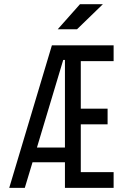

<svg xmlns="http://www.w3.org/2000/svg" viewBox="-20 -914 626 934"><path d="M24.9 0 232.4 -693.4H532.7V-616.7H373V-385.3H503.4V-309.1H373V-76.7H532.7V0H295.9V-124.5H138.2L100.6 0ZM159.7 -196.3H295.9V-622.6H287.6ZM260.7 -771.5 369.1 -893.6H480.5L354.5 -771.5Z"/></svg>

Font: Cascadia Mono NF SemiLight
Style: Regular
Weight: 350
Monospace: yes
Designer: Aaron Bell
Foundry: Saja Typeworks
Version: Version 2404.023; ttfautohint (v1.8.4)